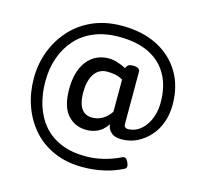

<svg xmlns="http://www.w3.org/2000/svg" viewBox="-114 -786 1113 1061"><g transform="rotate(15 442.0 -255.5)"><path d="M264 -248Q264 -299 275.5 -339.5Q287 -380 309.5 -409Q332 -438 363.5 -453Q395 -468 434 -468Q457 -468 484 -459.5Q511 -451 533 -439L534 -443Q538 -453 546 -458.5Q554 -464 573 -464Q592 -464 602 -458Q612 -452 612 -440V-140Q612 -128 618.5 -123Q625 -118 633 -118Q665 -118 690 -133Q715 -148 733.5 -174Q752 -200 762 -234Q772 -268 772 -306Q772 -398 736 -463Q700 -528 630.5 -563Q561 -598 457 -598Q376 -598 314 -572Q252 -546 210.5 -499Q169 -452 147.5 -390Q126 -328 126 -255Q126 -181 146 -118Q166 -55 205.5 -9Q245 37 305.5 62.5Q366 88 447 88Q500 88 551 75Q602 62 646 40Q666 30 679 60Q694 89 673 99Q625 124 566.5 137Q508 150 447 150Q354 150 281.5 118Q209 86 160 29.5Q111 -27 85.5 -100Q60 -173 60 -255Q60 -337 87.5 -410Q115 -483 166.5 -540Q218 -597 291.5 -629Q365 -661 457 -661Q574 -661 659.5 -617.5Q745 -574 792 -495.5Q839 -417 839 -311Q839 -256 822 -209Q805 -162 773.5 -127.5Q742 -93 702 -73.5Q662 -54 614 -54Q573 -54 553 -74.5Q533 -95 533 -115Q533 -116 533 -117Q533 -118 533 -119Q509 -83 479 -68.5Q449 -54 414 -54Q348 -54 306 -101Q264 -148 264 -248ZM344 -250Q344 -211 353 -183.5Q362 -156 380.5 -142Q399 -128 426 -128Q447 -128 465.5 -134.5Q484 -141 501 -154.5Q518 -168 533 -190V-374Q510 -387 488 -391Q466 -395 444 -395Q422 -395 404 -386.5Q386 -378 372.5 -360Q359 -342 351.5 -315Q344 -288 344 -250Z"/></g></svg>

Font: Playwrite DE Grund
Style: Regular
Weight: 400
Designer: Veronika Burian, José Scaglione
Foundry: TypeTogether
Version: Version 1.002